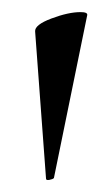

<svg xmlns="http://www.w3.org/2000/svg" viewBox="-20 -660 183 317"><path d="M113 -640Q125 -640 124 -635L69 -366Q67 -364 61.5 -363Q56 -362 56 -365L38 -608Q37 -619 65 -629.5Q93 -640 113 -640Z"/></svg>

Font: Cormorant Infant Medium
Style: Regular
Weight: 500
Designer: Christian Thalmann (Catharsis Fonts)
Foundry: Catharsis Fonts
Version: Version 4.000